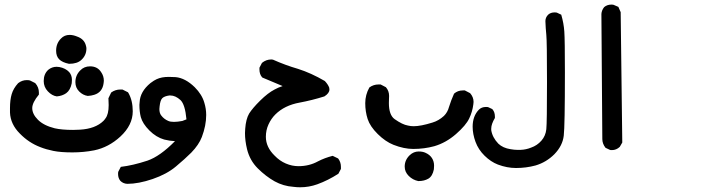

<svg xmlns="http://www.w3.org/2000/svg" viewBox="-20 -460 3040 817"><path d="M22.5 0Q22.5 -35.2 29.8 -59.6Q37.1 -84 56.6 -105.5Q56.6 -105.5 57.6 -106.4Q74.2 -119.1 93.8 -119.1Q105.5 -119.1 108.4 -117.2L129.9 -106.4Q145.5 -88.9 145.5 -66.4Q145.5 -63.5 145.5 -57.6Q117.2 -23.4 117.2 0Q117.2 25.4 141.6 49.8Q166 74.2 212.9 85.9Q243.2 92.8 291 92.8Q305.7 92.8 320.3 91.8Q385.7 87.9 419.9 54.7Q424.8 49.8 428.7 43.9Q442.4 26.4 442.4 -12.7Q442.4 -25.4 441.4 -42L453.1 -66.4Q470.7 -79.1 492.2 -79.1Q495.1 -79.1 501 -79.1L524.4 -67.4L526.4 -64.5Q544.9 -32.2 544.9 13.7Q544.9 72.3 492.2 121.1Q442.4 167 380.9 179.7Q335.9 188.5 288.1 188.5Q238.3 188.5 207 182.1Q175.8 175.8 151.4 166Q102.5 147.5 64.5 108.4Q24.4 68.4 22.5 18.6Q22.5 8.8 22.5 0ZM166 -115.2Q166 -145.5 185.5 -163.1Q201.2 -175.8 220.7 -175.8Q226.6 -175.8 232.4 -174.8Q258.8 -169.9 274.4 -153.3Q286.1 -139.6 286.1 -120.1Q286.1 -113.3 285.2 -105.5Q279.3 -76.2 261.7 -63.5Q245.1 -51.8 221.7 -49.8Q201.2 -52.7 183.6 -71.3Q166 -89.8 166 -115.2ZM300.8 -110.4Q300.8 -139.6 321.3 -160.2Q337.9 -177.7 363.3 -177.7Q394.5 -177.7 410.2 -153.3Q421.9 -136.7 421.9 -116.2Q421.9 -111.3 420.9 -106.4Q416 -67.4 380.9 -56.6Q369.1 -52.7 353.5 -51.8Q333 -54.7 316.9 -70.8Q300.8 -86.9 300.8 -110.4ZM218.8 -244.1Q218.8 -275.4 239.3 -295.9Q253.9 -311.5 276.4 -311.5Q291 -311.5 307.6 -304.7Q338.9 -293.9 345.7 -265.6Q347.7 -258.8 347.7 -253.9Q347.7 -224.6 326.2 -205.1Q308.6 -188.5 274.4 -188.5H273.4Q245.1 -194.3 231.9 -207.5Q218.8 -220.7 218.8 -244.1Z M482.4 280.3Q482.4 272.5 483.4 270.5L494.1 250Q544.9 244.1 607.4 223.6Q661.1 205.1 724.6 140.6Q701.2 139.6 678.7 133.8Q644.5 124 615.7 95.2Q586.9 66.4 579.1 38.1Q573.2 14.6 573.2 -13.7Q573.2 -19.5 574.2 -25.4Q576.2 -70.3 620.1 -106.4Q635.7 -118.2 646.5 -123Q657.2 -127.9 669.9 -130.4Q682.6 -132.8 698.7 -132.8Q714.8 -132.8 727.5 -131.8Q768.6 -127.9 808.6 -88.9Q839.8 -57.6 849.6 -22.5Q857.4 2.9 857.4 29.3Q857.4 74.2 838.9 123Q826.2 156.2 793.9 189.5Q767.6 215.8 728.5 248.5Q689.5 281.2 629.4 301.8Q569.3 322.3 521.5 322.3Q503.9 321.3 492.2 309.6Q482.4 297.9 482.4 280.3ZM705.1 -53.7Q703.1 -53.7 700.2 -53.7Q679.7 -50.8 670.9 -42.5Q662.1 -34.2 659.2 -7.8Q658.2 -2 658.2 3.9Q658.2 21.5 666 31.2Q677.7 46.9 696.3 54.7Q705.1 58.6 720.2 58.6Q735.4 58.6 755.9 54.7L773.4 47.9Q767.6 -15.6 748 -34.2Q726.6 -53.7 705.1 -53.7Z M1084 -165Q1084 -167 1084 -171.9L1094.7 -192.4Q1112.3 -207 1134.8 -207Q1139.6 -207 1141.6 -206.1Q1194.3 -182.6 1248 -167Q1303.7 -149.4 1362.3 -115.2Q1376 -100.6 1380.9 -86.9Q1381.8 -83 1381.8 -79.1Q1381.8 -63.5 1360.4 -49.8Q1307.6 -33.2 1254.9 -23.4Q1190.4 -11.7 1151.4 27.3Q1133.8 44.9 1122.6 69.3Q1111.3 93.8 1111.3 122.1Q1111.3 166 1148.4 202.1Q1169.9 224.6 1196.3 235.8Q1222.7 247.1 1250 247.1Q1295.9 247.1 1333 226.6Q1361.3 211.9 1395.5 203.1L1418 213.9L1419.9 215.8Q1430.7 230.5 1430.7 250Q1430.7 252.9 1430.7 258.8L1419.9 279.3Q1376 307.6 1330.1 324.2Q1294.9 336.9 1256.8 336.9Q1243.2 336.9 1228.5 335Q1185.5 332 1148.4 311.5Q1110.4 290 1076.7 256.3Q1043 222.7 1031.2 174.8Q1022.5 138.7 1022.5 106.4Q1022.5 96.7 1023.4 87.9Q1026.4 46.9 1040 23.4Q1054.7 0 1087.4 -32.2Q1120.1 -64.5 1148.4 -79.1Q1164.1 -87.9 1182.6 -93.8Q1166 -100.6 1096.7 -129.9L1094.7 -131.8Q1084 -144.5 1084 -165Z M1702.1 249Q1702.1 220.7 1723.6 200.2Q1740.2 184.6 1761.7 184.6Q1779.3 184.6 1791 190.4Q1808.6 198.2 1817.9 212.4Q1827.1 226.6 1827.1 245.1Q1827.1 252.9 1826.2 260.7Q1820.3 290 1802.7 300.3Q1785.2 310.5 1760.7 310.5H1759.8Q1736.3 305.7 1719.2 288.6Q1702.1 271.5 1702.1 249ZM1551.8 -87.9Q1569.3 -100.6 1590.8 -100.6Q1593.8 -100.6 1599.6 -100.6L1622.1 -88.9Q1635.7 -73.2 1635.7 -51.8Q1635.7 -48.8 1635.3 -41Q1634.8 -33.2 1634.8 -21.5Q1634.8 29.3 1659.2 46.9Q1692.4 70.3 1715.8 74.2Q1727.5 77.1 1740.2 77.1Q1770.5 77.1 1820.3 61.5Q1846.7 53.7 1869.1 33.2Q1884.8 17.6 1890.6 -4.9Q1899.4 -33.2 1912.1 -61.5Q1927.7 -75.2 1949.2 -75.2Q1952.1 -75.2 1958 -75.2L1980.5 -63.5Q1995.1 -46.9 1995.1 -26.4Q1995.1 -21.5 1994.1 -15.6Q1990.2 15.6 1976.6 43.9Q1962.9 73.2 1920.4 110.4Q1877.9 147.5 1828.1 162.1Q1785.2 173.8 1738.3 173.8Q1699.2 173.8 1654.3 156.2Q1620.1 142.6 1587.4 110.4Q1554.7 78.1 1544.4 46.4Q1534.2 14.6 1534.2 -21Q1534.2 -56.6 1551.8 -87.9Z M1991.2 79.1Q1991.2 34.2 2017.6 6.8Q2029.3 -4.9 2047.9 -4.9Q2055.7 -4.9 2057.6 -3.9L2074.2 3.9L2076.2 5.9Q2085.9 17.6 2085.9 36.1Q2085.9 38.1 2085.9 42Q2070.3 68.4 2070.3 86.9Q2070.3 90.8 2070.3 93.8Q2075.2 125 2100.6 151.4Q2120.1 169.9 2152.3 174.8Q2168.9 177.7 2180.7 177.7Q2192.4 177.7 2195.3 177.7Q2218.8 176.8 2240.2 168Q2265.6 159.2 2283.7 138.7Q2301.8 118.2 2304.7 89.8Q2307.6 61.5 2307.6 -110.8Q2307.6 -283.2 2304.7 -311.5Q2301.8 -339.8 2300.8 -370.1Q2300.8 -385.7 2312.5 -397.5Q2323.2 -407.2 2339.8 -407.2Q2346.7 -407.2 2349.6 -406.2L2368.2 -397.5Q2378.9 -361.3 2381.3 -325.7Q2383.8 -290 2383.8 -152.3Q2383.8 77.1 2378.9 117.2Q2374 160.2 2338.9 196.3Q2304.7 230.5 2258.8 244.1Q2218.8 254.9 2175.8 254.9Q2137.7 254.9 2098.6 240.2Q2068.4 228.5 2042 202.6Q2015.6 176.8 2003.4 143.6Q1991.2 110.4 1991.2 79.1Z M2581.1 -440.4Q2588.9 -440.4 2590.8 -439.5L2611.3 -430.7L2621.1 -408.2L2627.9 146.5L2617.2 165Q2602.5 178.7 2584 178.7Q2577.1 178.7 2575.2 177.7L2556.6 168.9Q2543 151.4 2543 131.8L2539.1 -400.4Q2540 -416 2550.8 -429.7Q2563.5 -440.4 2581.1 -440.4Z"/></svg>

Font: JasonHandwriting2
Style: SemiBold
Weight: 600
Version: Version 1.04.7